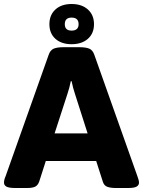

<svg xmlns="http://www.w3.org/2000/svg" viewBox="-20 -938 715 960"><path d="M58 2Q24 2 12 -5Q0 -12 0 -25Q0 -32 2 -40Q4 -48 8 -57L223 -663Q231 -687 248 -694.5Q265 -702 298 -702H376Q410 -702 427 -694.5Q444 -687 452 -663L667 -57Q675 -36 675 -25Q675 -12 663 -5Q651 2 621 2H559Q533 2 516.5 -4Q500 -10 494 -30L461 -133H209L176 -30Q169 -11 155.5 -4.5Q142 2 116 2ZM317 -468 253 -271H418L355 -468Q350 -483 345.5 -499.5Q341 -516 338 -532H334Q331 -516 326.5 -499.5Q322 -483 317 -468ZM338 -717Q287 -717 257 -744Q227 -771 227 -817Q227 -863 257 -890.5Q287 -918 338 -918Q389 -918 419.5 -890.5Q450 -863 450 -817Q450 -771 419.5 -744Q389 -717 338 -717ZM338 -785Q373 -785 373 -817Q373 -850 338 -850Q304 -850 304 -817Q304 -785 338 -785Z"/></svg>

Font: Asap Semi Expanded ExtraBold
Style: Regular
Weight: 800
Width: 6
Designer: Pablo Cosgaya
Foundry: Omnibus-Type
Version: Version 3.001; ttfautohint (v1.8.4.7-5d5b)